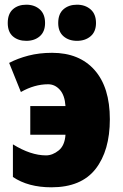

<svg xmlns="http://www.w3.org/2000/svg" viewBox="-20 -788 522 818"><path d="M199 10Q326 10 387 -68Q448 -146 448 -280Q448 -416 383 -489.5Q318 -563 202 -563Q147 -563 101 -551Q55 -539 19 -520L69 -396Q127 -429 185 -429Q214 -429 235 -405.5Q256 -382 259 -336H109V-214H259Q256 -168 230 -147Q204 -126 176 -126Q111 -126 35 -173V-34Q100 10 199 10ZM228 -690Q228 -653 250.5 -633.5Q273 -614 308 -614Q343 -614 366 -633.5Q389 -653 389 -690Q389 -728 366 -748Q343 -768 308 -768Q273 -768 250.5 -748.5Q228 -729 228 -690ZM13 -690Q13 -652 35 -633Q57 -614 92 -614Q127 -614 149.5 -633.5Q172 -653 172 -690Q172 -728 149.5 -748Q127 -768 92 -768Q57 -768 35 -748.5Q13 -729 13 -690Z"/></svg>

Font: Noto Sans Display SemiCondensed Black
Style: Regular
Weight: 900
Width: 4
Designer: Monotype Design Team
Foundry: Monotype Imaging Inc.
Version: Version 1.900